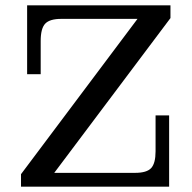

<svg xmlns="http://www.w3.org/2000/svg" viewBox="-20 -702 722 722"><path d="M59 -47 497 -631 621 -634 184 -52ZM59 0V-47L184 -52H616V0ZM82 -423V-631H210Q167 -631 150 -613Q133 -595 133 -548V-423ZM488 -52Q532 -52 548.5 -70Q565 -88 565 -133V-268H616V-52ZM82 -631V-682H621V-634L497 -631Z"/></svg>

Font: Montagu Slab
Style: Bold
Weight: 700
Designer: Florian Karsten
Foundry: Florian Karsten
Version: Version 1.000